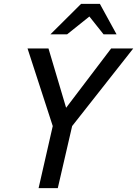

<svg xmlns="http://www.w3.org/2000/svg" viewBox="-20 -970 707 990"><path d="M179 0 252 -320 122 -720H230L335 -367H285L553 -720H667L352 -320L278 0ZM240 -793 398 -950H495L581 -793H514L409 -925H491L326 -793Z"/></svg>

Font: Instrument Sans SemiCondensed Medium
Style: Italic
Weight: 500
Width: 4
Italic angle: -13°
Designer: Rodrigo Fuenzalida
Foundry: fragTYPE
Version: Version 1.000;gftools[0.9.28]